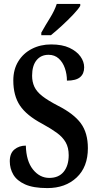

<svg xmlns="http://www.w3.org/2000/svg" viewBox="-20 -951 500 981"><path d="M222 10Q150 10 108 -9Q66 -28 48 -59Q30 -90 30 -127Q30 -168 54 -187.5Q78 -207 112 -207Q114 -128 148.5 -85Q183 -42 232 -42Q280 -42 305.5 -73.5Q331 -105 331 -158Q331 -197 315.5 -224Q300 -251 269.5 -273Q239 -295 195 -319Q116 -361 82 -411.5Q48 -462 48 -540Q48 -596 73.5 -637.5Q99 -679 143 -701.5Q187 -724 241 -724Q298 -724 335 -706.5Q372 -689 391 -662.5Q410 -636 410 -607Q410 -574 389 -556.5Q368 -539 322 -539Q322 -572 311.5 -602.5Q301 -633 280 -652Q259 -671 228 -671Q189 -671 166.5 -643Q144 -615 144 -564Q144 -533 155.5 -508Q167 -483 195.5 -460.5Q224 -438 276 -411Q357 -370 393 -321Q429 -272 429 -194Q429 -98 371.5 -44Q314 10 222 10ZM191 -784Q211 -820 235 -858.5Q259 -897 270 -931H390V-921Q380 -904 354 -876.5Q328 -849 297 -820.5Q266 -792 240 -771H191Z"/></svg>

Font: Noto Serif ExtraCondensed SemiBold
Style: Regular
Weight: 600
Width: 2
Designer: Monotype Design Team
Foundry: Monotype Imaging Inc.
Version: Version 2.015; ttfautohint (v1.8.4.7-5d5b)